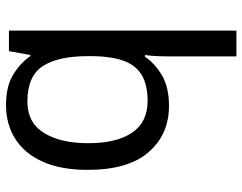

<svg xmlns="http://www.w3.org/2000/svg" viewBox="-106 -546 826 655"><g transform="rotate(-90 307.5 -219.0)"><path d="M442 -55Q442 -73 443 -97Q444 -121 447 -138H441Q418 -104 377.5 -80Q337 -56 273 -56Q176 -56 115.5 -125.5Q55 -195 55 -333Q55 -425 83 -487Q111 -549 161 -580.5Q211 -612 276 -612Q339 -612 379 -588Q419 -564 443 -529H447L460 -602H530V174H442ZM290 -129Q345 -129 378.5 -149Q412 -169 427 -210.5Q442 -252 443 -314V-332Q443 -434 409 -486.5Q375 -539 288 -539Q216 -539 181 -482.5Q146 -426 146 -331Q146 -236 181.5 -182.5Q217 -129 290 -129Z"/></g></svg>

Font: Noto Sans Malayalam UI
Style: Regular
Weight: 400
Designer: Jelle Bosma - Monotype Design Team
Foundry: Monotype Imaging Inc.
Version: Version 2.104